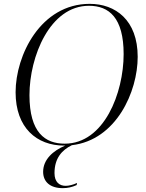

<svg xmlns="http://www.w3.org/2000/svg" viewBox="-20 -745 758 997"><path d="M313 11C315 11 317 11 319 11C256 37 204 83 204 147C204 199 240 232 306 232C331 232 354 227 378 216L380 205C359 215 337 220 321 220C288 220 263 200 263 154C263 76 302 34 353 9C584 -18 695 -269 695 -450C695 -641 579 -725 446 -725C191 -725 61 -458 61 -266C61 -81 171 11 313 11ZM316 1C215 1 133 -56 133 -251C133 -451 239 -715 442 -715C546 -715 622 -653 622 -464C622 -263 521 1 316 1Z"/></svg>

Font: Noto Serif Display Light
Style: Italic
Weight: 300
Italic angle: -12°
Designer: Monotype Design Team
Foundry: Monotype Imaging Inc.
Version: Version 2.009